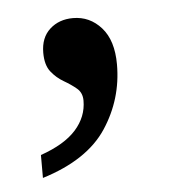

<svg xmlns="http://www.w3.org/2000/svg" viewBox="-33 -156 301 342"><g transform="rotate(-5 117.0 14.5)"><path d="M31 154V113Q74 98 94.5 75Q115 52 115 23Q115 9 105.5 1Q96 -7 83 -14.5Q70 -22 60.5 -34Q51 -46 51 -68Q51 -95 67.5 -110Q84 -125 109 -125Q139 -125 159.5 -102Q180 -79 180 -36Q180 26 146 77.5Q112 129 31 154Z"/></g></svg>

Font: Noto Serif Khmer SemiCondensed
Style: Regular
Weight: 400
Width: 4
Designer: Danh Hong and the Monotype Design Team
Foundry: Monotype Imaging Inc.
Version: Version 2.004; ttfautohint (v1.8.4.7-5d5b)